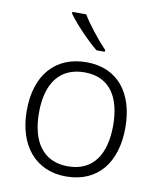

<svg xmlns="http://www.w3.org/2000/svg" viewBox="-86 -835 762 913"><g transform="rotate(10 295.0 -378.0)"><path d="M256 -766H189V-758C218 -717 284 -646 334 -606H374V-615C336 -654 282 -722 256 -766ZM533 -267C533 -432 450 -542 298 -542C148 -542 57 -439 57 -267C57 -99 147 10 294 10C449 10 533 -100 533 -267ZM116 -267C116 -408 177 -493 297 -493C422 -493 474 -399 474 -267C474 -131 419 -39 295 -39C173 -39 116 -130 116 -267Z"/></g></svg>

Font: Noto Sans Ethiopic Light
Style: Regular
Weight: 300
Designer: Monotype Design Team
Foundry: Monotype Imaging Inc.
Version: Version 2.102